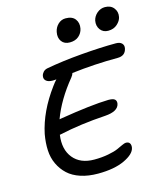

<svg xmlns="http://www.w3.org/2000/svg" viewBox="-134 -1029 952 1133"><g transform="rotate(-15 341.5 -462.5)"><path d="M599.1 -792Q568.4 -792 551.3 -814.9Q534.2 -837.9 540 -870.1Q545.9 -896 567.1 -914.1Q588.4 -932.1 615.2 -932.1Q650.9 -932.1 669.2 -908.4Q687.5 -884.8 681.2 -854Q676.8 -831.5 655 -811.8Q633.3 -792 599.1 -792ZM362.8 -784.2Q329.6 -784.2 313 -806.9Q296.4 -829.6 303.2 -863.8Q308.6 -891.1 328.1 -909.7Q347.7 -928.2 374 -928.2Q414.6 -928.2 432.4 -904.3Q450.2 -880.4 443.8 -847.2Q438.5 -820.3 417.5 -802.2Q396.5 -784.2 362.8 -784.2ZM168.9 -273.9Q167 -272.9 164.1 -272.9Q151.9 -185.5 195.3 -132.3Q238.8 -79.1 323.2 -79.1Q370.6 -79.1 409.4 -86.7Q448.2 -94.2 467.8 -103Q487.3 -111.8 503.7 -119.4Q520 -127 527.8 -127Q544.4 -127 551.3 -116.5Q558.1 -106 555.2 -88.9Q547.9 -51.8 485.4 -22.5Q422.9 6.8 323.2 6.8Q264.6 6.8 217.8 -8.5Q170.9 -23.9 140.9 -51.8Q110.8 -79.6 92.5 -118.2Q74.2 -156.7 72 -202.9Q69.8 -249 79.1 -300.8Q106.4 -431.6 201.2 -560.1Q217.3 -582.5 229 -594.2Q217.3 -592.8 208 -592.8Q179.7 -592.8 166.5 -604.5Q153.3 -616.2 157.2 -634.8Q159.7 -647 168.9 -657.2Q178.2 -667.5 193.8 -670.9Q290.5 -689 411.1 -699Q531.7 -709 623 -709Q647.5 -709 659.2 -696.8Q670.9 -684.6 667 -666Q658.2 -623 610.8 -623Q470.2 -623 330.1 -606Q327.1 -594.7 316.9 -582Q226.6 -472.2 186 -361.8Q189 -361.8 196.8 -363.8Q389.6 -395.5 493.2 -397.9Q522.5 -397.9 532.7 -388.7Q543 -379.4 540 -361.8Q531.2 -317.4 451.2 -312Q300.3 -302.7 168.9 -273.9Z"/></g></svg>

Font: Shantell Sans Normal
Style: Italic
Weight: 400
Italic angle: -11.31°
Designer: Stephen Nixon, Anya Danilova, Shantell Martin
Foundry: Arrow Type
Version: Version 1.006;[559af2be0]